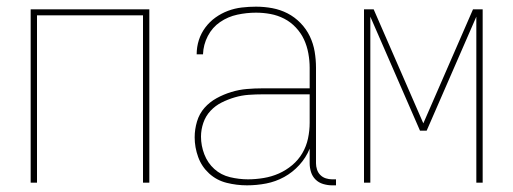

<svg xmlns="http://www.w3.org/2000/svg" viewBox="-20 -548 1540 576"><path d="M72 0V-520H428V0H409V-502H91V0Z M721 8Q690 8 660 0.5Q630 -7 607.5 -27.5Q585 -48 574.5 -77Q564 -106 564 -136Q564 -160 571 -183.5Q578 -207 593.5 -224.5Q609 -242 630 -253.5Q651 -265 674 -272Q697 -279 720.5 -281Q744 -283 768 -283H909V-345Q909 -366 905 -388Q901 -410 892 -429.5Q883 -449 867.5 -465.5Q852 -482 832.5 -492Q813 -502 791.5 -506Q770 -510 748 -510Q720 -510 692 -504Q664 -498 640.5 -482Q617 -466 603.5 -440Q590 -414 589 -385H570Q570 -407 576.5 -427.5Q583 -448 596 -465.5Q609 -483 626.5 -495.5Q644 -508 664 -515.5Q684 -523 705.5 -525.5Q727 -528 748 -528Q773 -528 797 -523.5Q821 -519 842.5 -508Q864 -497 881.5 -479Q899 -461 909.5 -439Q920 -417 924 -393Q928 -369 928 -345V-58Q928 -49 931 -39.5Q934 -30 941 -23Q948 -16 957.5 -13Q967 -10 976 -10H988V8H976Q963 8 949.5 4Q936 0 926.5 -9.5Q917 -19 913 -32Q909 -45 909 -58V-102Q898 -75 878 -53Q858 -31 832.5 -17Q807 -3 778.5 2.5Q750 8 721 8ZM724 -10Q747 -10 771 -14Q795 -18 816.5 -27.5Q838 -37 856.5 -52.5Q875 -68 887 -88.5Q899 -109 904 -132.5Q909 -156 909 -180V-265H768Q747 -265 726 -263.5Q705 -262 684.5 -256Q664 -250 645 -240.5Q626 -231 611.5 -215.5Q597 -200 590 -179.5Q583 -159 583 -138Q583 -111 593 -85Q603 -59 623 -41Q643 -23 670 -16.5Q697 -10 724 -10Z M1072 0V-520H1101L1250 -178L1399 -520H1428V0H1409V-498L1260 -156H1240L1091 -498V0Z"/></svg>

Font: Iosevka SS18 Thin
Style: Regular
Weight: 100
Monospace: yes
Designer: Belleve Invis
Foundry: Belleve Invis
Version: Version 25.1.1; ttfautohint (v1.8.4)